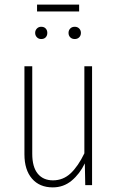

<svg xmlns="http://www.w3.org/2000/svg" viewBox="-20 -810 514 840"><path d="M326.2 -759.8H142.1V-790H326.2ZM160.2 -692.9Q172.9 -692.9 179.9 -685.3Q187 -677.7 187 -666Q187 -654.3 179.9 -646.7Q172.9 -639.2 160.2 -639.2Q148.9 -639.2 141.4 -647Q133.8 -654.8 133.8 -666Q133.8 -677.2 141.4 -685.1Q148.9 -692.9 160.2 -692.9ZM307.1 -692.9Q318.8 -692.9 326.4 -685.3Q334 -677.7 334 -666Q334 -654.3 326.4 -646.7Q318.8 -639.2 307.1 -639.2Q294.9 -639.2 287.4 -646.7Q279.8 -654.3 279.8 -666Q279.8 -677.7 287.4 -685.3Q294.9 -692.9 307.1 -692.9ZM382.8 -520V0H353L351.1 -95.2Q328.6 -48.8 293.2 -19.5Q257.8 9.8 210.9 9.8Q152.8 9.8 119.9 -28.6Q86.9 -66.9 86.9 -134.8V-520H121.1V-137.2Q121.1 -79.6 145 -50.3Q168.9 -21 211.9 -21Q256.3 -21 289.1 -51.8Q321.8 -82.5 349.1 -139.2V-520Z"/></svg>

Font: Fira Sans Compressed UltraLight
Style: Regular
Weight: 200
Width: 1
Designer: Carrois Corporate & Edenspiekermann AG
Foundry: Carrois Corporate GbR & Edenspiekermann AG
Version: Version 4.203;PS 004.203;hotconv 1.0.88;makeotf.lib2.5.64775